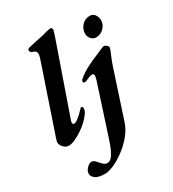

<svg xmlns="http://www.w3.org/2000/svg" viewBox="-233 -832 1122 1247"><g transform="rotate(-30 328.5 -208.5)"><path d="M69.9 14Q47.1 14 30.3 -4.5Q13.5 -23 13.5 -41.5Q13.5 -49.1 17.9 -62.5L187.4 -562.5Q199 -596.2 194.9 -610.4Q190.9 -624.6 174.5 -629.4Q161.3 -632.7 157.2 -637.8Q153 -643 151.3 -649.2Q151.1 -655.3 152.9 -659.2Q154.7 -663.2 164.6 -666.3Q187.5 -672.6 213.9 -677.9Q240.2 -683.2 264.2 -688.1Q288.3 -692.9 302.6 -697.8Q308.5 -699.6 317.4 -701.6Q326.4 -703.6 334.7 -705.1Q343 -706.5 346.1 -706.5Q351.9 -706.5 355.4 -699.3Q358.9 -692.2 357.3 -686.6Q355.7 -679.8 352 -667.8Q348.4 -655.8 343.9 -643L161.6 -120.3Q160.2 -116.4 159.7 -112.6Q159.1 -108.8 159.1 -106.1Q159.1 -92.6 170.7 -92.6Q179.8 -92.6 194.5 -102.7Q209.3 -112.9 225.2 -127.9Q241.1 -143 253.9 -156.7Q255.8 -158.9 258.1 -161.1Q260.3 -163.3 261.9 -163.3Q269.2 -163.3 271.3 -156.9Q273.4 -150.5 273.4 -147Q273.4 -131.1 259.1 -110.3Q244.8 -89.6 221.2 -67.7Q197.5 -45.7 170.1 -27.5Q142.6 -9.3 116.3 2.4Q90 14 69.9 14ZM182.9 290Q131.5 290 109.6 273Q87.6 256.1 88.5 235.5Q90.1 218.3 99.4 205.6Q108.7 192.9 120.5 185.2Q132.4 177.5 140.6 177.5Q156.1 177.5 166.9 188.4Q177.7 199.3 187.2 210.6Q196 221.1 205.8 228.9Q215.5 236.7 230.1 236.7Q255.4 236.7 275.4 202.6Q295.3 168.6 312.6 115.7L436.8 -266.7Q445 -293.5 441.8 -302.3Q438.6 -311.2 430.4 -311.2Q418.3 -311.2 405.8 -306.1Q393.3 -301.1 377.7 -294.2Q367.3 -289.9 360.2 -291.8Q353 -293.7 353 -301.8Q353 -309.9 358.7 -315Q364.4 -320 373.5 -327.5Q395.5 -345 425 -361.4Q454.5 -377.8 484.6 -391Q514.7 -404.3 540.1 -414.6Q565.5 -425 578.5 -431.2Q592.1 -436.9 606.5 -424.6Q620.8 -412.4 616 -399.1Q610.1 -381.1 596.9 -351.2Q583.7 -321.2 572.1 -285.7L458 62.4Q442.4 110.1 407.7 151.3Q373 192.5 330.6 223.9Q288.3 255.3 248.7 272.6Q209.1 290 182.9 290ZM574.6 -506.4Q552.4 -506.4 537.6 -523.7Q522.8 -541 522.8 -562.7Q522.8 -596.7 546.8 -622.9Q570.8 -649.1 606.8 -649.1Q630.9 -649.1 644 -629.4Q657.1 -609.8 657.1 -588Q657.1 -556.5 632.9 -531.5Q608.7 -506.4 574.6 -506.4Z"/></g></svg>

Font: EB Garamond
Style: Italic
Weight: 400
Italic angle: -17.2°
Designer: Georg Duffner and Octavio Pardo
Foundry: Georg Duffner
Version: Version 1.001